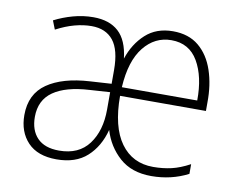

<svg xmlns="http://www.w3.org/2000/svg" viewBox="-65 -625 896 720"><g transform="rotate(10 383.0 -264.5)"><path d="M539 -539Q599 -539 637.5 -507Q676 -475 694.5 -420Q713 -365 712 -298V-266H385Q385 -148 429.5 -86.5Q474 -25 553 -25Q590 -25 622.5 -32.5Q655 -40 692 -60V-23Q628 10 552 10Q477 10 431 -31Q385 -72 367 -133Q350 -68 307 -29Q264 10 191 10Q119 10 81.5 -29.5Q44 -69 44 -133Q44 -213 102.5 -253.5Q161 -294 265 -300L346 -305V-357Q346 -434 317.5 -469.5Q289 -505 235 -505Q204 -505 170.5 -496Q137 -487 101 -468L88 -501Q121 -518 159 -528.5Q197 -539 236 -539Q297 -539 332 -507Q367 -475 375 -406Q394 -464 435 -501.5Q476 -539 539 -539ZM539 -505Q476 -505 434 -452.5Q392 -400 386 -299H673Q674 -390 640.5 -447.5Q607 -505 539 -505ZM269 -268Q179 -263 131.5 -230Q84 -197 84 -133Q84 -82 112 -53Q140 -24 195 -24Q270 -24 308 -75Q346 -126 346 -207V-273Z"/></g></svg>

Font: Noto Sans Arabic SemCond ExtLt
Style: Regular
Weight: 200
Width: 4
Designer: Monotype Design Team, Nadine Chahine, Nizar Qandah and Khaled Hosny
Foundry: Monotype Imaging Inc.
Version: Version 2.012; ttfautohint (v1.8.4.7-5d5b)